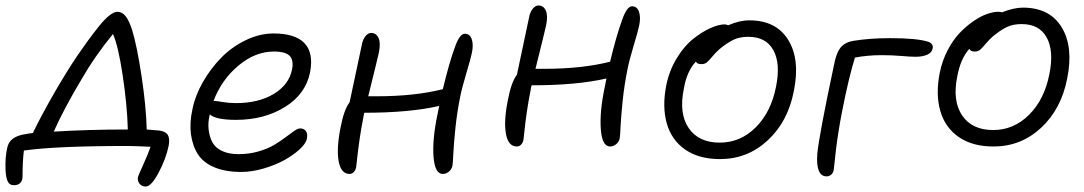

<svg xmlns="http://www.w3.org/2000/svg" viewBox="-50 -581 3951 700"><path d="M481 99.1Q466.8 99.1 458.5 88.4Q450.2 77.6 453.1 64Q454.6 58.1 471.7 20.5Q488.8 -17.1 499 -45.9Q436 -48.8 415 -48.8Q155.3 -48.8 37.1 -32.2Q32.2 5.9 32.2 62Q32.2 77.1 24.2 85.7Q16.1 94.2 1 94.2Q-16.1 94.2 -22.5 79.1Q-28.8 64 -29.8 38.1Q-31.7 -5.9 -23.9 -41Q-16.1 -83.5 42 -91.8Q44.4 -92.3 54 -94Q63.5 -95.7 69.8 -96.2Q102.1 -162.6 147.5 -241.5Q192.9 -320.3 231.9 -377.9Q256.3 -413.1 271 -433.3Q285.6 -453.6 308.1 -481.9Q330.6 -510.3 348.1 -524.2Q365.7 -538.1 377.9 -538.1Q395 -538.1 408 -522Q420.9 -505.9 432.1 -470.2Q449.2 -414.6 466.1 -303.5Q482.9 -192.4 484.9 -108.9Q514.2 -106.9 530.8 -105Q553.7 -102.1 561.8 -89.1Q569.8 -76.2 564.9 -49.8Q555.2 -2 528.3 48.6Q501.5 99.1 481 99.1ZM249 -294.9Q182.6 -184.1 146 -101.1Q272.5 -108.9 416 -108.9Q413.6 -198.7 397.2 -306.9Q380.9 -415 361.8 -457Q293.9 -373.5 249 -294.9Z M829.6 45.9Q771.5 45.9 731.2 28.8Q690.9 11.7 671.4 -18.8Q651.9 -49.3 646.2 -91.6Q640.6 -133.8 651.9 -184.1Q661.6 -232.4 689.2 -281Q716.8 -329.6 755.4 -369.4Q793.9 -409.2 845 -434.1Q896 -459 947.8 -459Q1025.9 -459 1059.8 -423.8Q1093.8 -388.7 1080.6 -317.9Q1064.9 -238.3 989.3 -191.2Q913.6 -144 810.5 -144Q736.3 -144 714.8 -164.1Q707.5 -134.3 710.7 -107.9Q713.9 -81.5 724.6 -61.8Q735.4 -42 759.8 -30.5Q784.2 -19 819.8 -19Q857.9 -19 891.8 -28.8Q925.8 -38.6 948.7 -52.2Q971.7 -65.9 989.7 -79.6Q1007.8 -93.3 1021.7 -103Q1035.6 -112.8 1044.4 -112.8Q1058.6 -112.8 1065.4 -102.8Q1072.3 -92.8 1068.8 -75.2Q1065.4 -57.6 1042.2 -36.4Q1019 -15.1 986.3 2.9Q953.6 21 910.9 33.4Q868.2 45.9 829.6 45.9ZM734.9 -212.9Q738.8 -212.9 762 -209Q785.2 -205.1 810.5 -205.1Q892.6 -205.1 948 -238.5Q1003.4 -272 1014.6 -327.1Q1021.5 -360.8 1006.3 -377Q991.2 -393.1 948.7 -393.1Q879.9 -393.1 818.6 -341.3Q757.3 -289.6 728.5 -212.9Z M1224.6 53.2Q1193.4 53.2 1184.8 7.3Q1176.3 -38.6 1191.4 -115.2Q1204.1 -182.1 1224.6 -208Q1239.3 -275.4 1268.6 -415Q1272 -435.5 1281.7 -448.2Q1291.5 -460.9 1303.2 -460.9Q1321.3 -460.9 1329.8 -443.1Q1338.4 -425.3 1331.5 -390.1Q1328.6 -375.5 1292.5 -230H1323.2Q1462.4 -230 1564.5 -255.9Q1586.9 -349.6 1607.4 -405.8Q1625 -458 1644.5 -458Q1663.1 -458 1669.9 -438Q1676.8 -418 1670.4 -388.2Q1666 -366.7 1649.7 -312.3Q1633.3 -257.8 1627.4 -226.1Q1616.2 -170.4 1610.4 -114.3Q1604.5 -58.1 1602.8 -21.5Q1601.1 15.1 1599.6 22.9Q1596.7 36.6 1586.4 44.9Q1576.2 53.2 1564.5 53.2Q1535.2 53.2 1530.5 -10.3Q1525.9 -73.7 1545.4 -166Q1550.3 -190.4 1551.3 -194.8Q1443.4 -169.9 1278.3 -169.9Q1276.4 -163.6 1274.4 -150.9Q1266.6 -112.3 1261 -73.2Q1255.4 -34.2 1252.4 -5.9Q1249.5 22.5 1248.5 28.8Q1246.1 39.6 1239.7 46.4Q1233.4 53.2 1224.6 53.2Z M1834.5 -46.9Q1803.2 -46.9 1794.7 -92.5Q1786.1 -138.2 1801.3 -214.8Q1814 -282.2 1834.5 -308.1Q1849.1 -375.5 1878.4 -515.1Q1881.8 -535.6 1891.6 -548.3Q1901.4 -561 1913.1 -561Q1931.2 -561 1939.7 -543.2Q1948.2 -525.4 1941.4 -490.2Q1938.5 -475.6 1902.3 -330.1H1933.1Q2072.3 -330.1 2174.3 -356Q2196.8 -449.7 2217.3 -505.9Q2234.9 -558.1 2254.4 -558.1Q2272.9 -558.1 2279.8 -537.8Q2286.6 -517.6 2280.3 -487.8Q2275.9 -466.3 2259.5 -412.1Q2243.2 -357.9 2237.3 -326.2Q2226.1 -270.5 2220.2 -214.4Q2214.4 -158.2 2212.6 -121.6Q2210.9 -85 2209.5 -77.1Q2206.5 -63.5 2196.3 -55.2Q2186 -46.9 2174.3 -46.9Q2145 -46.9 2140.4 -110.4Q2135.7 -173.8 2155.3 -266.1Q2160.2 -290.5 2161.1 -294.9Q2053.2 -270 1888.2 -270Q1886.2 -263.7 1884.3 -251Q1876.5 -212.4 1870.8 -173.3Q1865.2 -134.3 1862.3 -105.7Q1859.4 -77.1 1858.4 -70.8Q1856 -60.1 1849.6 -53.5Q1843.3 -46.9 1834.5 -46.9Z M2575.2 -1Q2498 -1 2448.2 -35.6Q2398.4 -70.3 2381.1 -130.6Q2363.8 -190.9 2378.9 -269Q2389.6 -323.2 2417 -368.2Q2444.3 -413.1 2476.6 -438.7Q2508.8 -464.4 2539.6 -478.3Q2570.3 -492.2 2593.3 -492.2Q2602.5 -490.2 2605 -488.8Q2645 -506.8 2682.1 -506.8Q2779.8 -506.8 2823.7 -435.5Q2867.7 -364.3 2844.2 -249Q2822.8 -137.7 2749 -69.3Q2675.3 -1 2575.2 -1ZM2442.9 -255.9Q2424.8 -167 2460.9 -114Q2497.1 -61 2574.2 -61Q2649.4 -61 2705.3 -116.7Q2761.2 -172.4 2779.3 -265.1Q2796.4 -349.6 2769.5 -398.2Q2742.7 -446.8 2678.2 -446.8Q2647 -446.8 2624.8 -436.3Q2602.5 -425.8 2574.2 -402.8Q2560.1 -390.6 2547.1 -375Q2534.2 -359.4 2526.6 -353.3Q2519 -347.2 2507.3 -347.2Q2490.2 -347.2 2487.3 -356.9Q2453.1 -319.8 2442.9 -255.9Z M2963.9 62Q2923.8 62 2929.7 -20Q2936 -86.9 2989.7 -339.8Q2998.5 -387.7 3014.4 -407.2Q3030.3 -426.8 3061 -432.1Q3121.1 -441.9 3195.8 -441.9Q3291 -441.9 3333 -429.2Q3342.8 -426.3 3347.7 -419.2Q3352.5 -412.1 3350.1 -403.8Q3347.2 -388.7 3329.8 -381.3Q3312.5 -374 3288.1 -374Q3270 -374 3235.6 -377Q3201.2 -379.9 3165 -379.9Q3112.8 -379.9 3066.9 -371.1Q3043.5 -294.9 3020 -173.8Q3012.7 -137.7 3006.6 -98.4Q3000.5 -59.1 2997.6 -33.4Q2994.6 -7.8 2992.4 14.2Q2990.2 36.1 2989.7 38.1Q2987.8 49.3 2980.5 55.7Q2973.1 62 2963.9 62Z M3572.3 -46.9Q3495.1 -46.9 3445.3 -81.5Q3395.5 -116.2 3378.2 -176.5Q3360.8 -236.8 3376 -314.9Q3384.8 -358.9 3404.5 -397Q3424.3 -435.1 3448.2 -460.2Q3472.2 -485.4 3498.8 -503.7Q3525.4 -522 3548.6 -530Q3571.8 -538.1 3589.8 -538.1Q3595.2 -538.1 3603 -536.1Q3646.5 -553.2 3679.2 -553.2Q3776.9 -553.2 3820.6 -481.7Q3864.3 -410.2 3840.8 -294.9Q3819.3 -183.6 3745.8 -115.2Q3672.4 -46.9 3572.3 -46.9ZM3439.9 -301.8Q3421.9 -212.9 3458 -159.9Q3494.1 -106.9 3570.8 -106.9Q3646 -106.9 3701.9 -162.6Q3757.8 -218.3 3775.9 -311Q3793 -395.5 3766.1 -444.3Q3739.3 -493.2 3674.8 -493.2Q3643.6 -493.2 3621.3 -482.7Q3599.1 -472.2 3570.8 -449.2Q3556.6 -437 3543.7 -421.4Q3530.8 -405.8 3523.2 -399.4Q3515.6 -393.1 3503.9 -393.1Q3488.3 -393.1 3483.9 -402.8Q3451.7 -366.7 3439.9 -301.8Z"/></svg>

Font: Shantell Sans Bouncy
Style: Italic
Weight: 300
Italic angle: -11.31°
Designer: Stephen Nixon, Anya Danilova, Shantell Martin
Foundry: Arrow Type
Version: Version 1.006;[9816181b4]